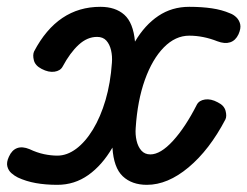

<svg xmlns="http://www.w3.org/2000/svg" viewBox="-54 -524 707 549"><path d="M110 4.5Q76.5 4.5 48.5 -0.5Q20.5 -5.5 -3 -16.5Q-13 -21.5 -21.5 -29Q-30 -36.5 -33 -48.2Q-36 -60 -28.5 -76Q-20 -95 -5 -100.5Q10 -106 30.5 -97.5Q51.5 -87.5 71.8 -83.2Q92 -79 110 -79Q137.5 -79 163.8 -98.5Q190 -118 211.8 -153.8Q233.5 -189.5 247.8 -238Q262 -286.5 266 -344.5Q267.5 -363.5 263.5 -380.5Q259.5 -397.5 250 -408Q240.5 -418.5 223.5 -418.5Q195.5 -418.5 171 -396Q146.5 -373.5 125 -333.5Q118.5 -321.5 101.8 -319Q85 -316.5 65 -327Q46.5 -336.5 42.8 -351.8Q39 -367 43.5 -377Q110.5 -504.5 233 -504.5Q276 -504.5 301.5 -481.8Q327 -459 332 -405Q360 -452.5 398.8 -478.5Q437.5 -504.5 487 -504.5Q523 -504.5 551.8 -500.2Q580.5 -496 603.5 -486Q613.5 -482.5 621.8 -474.5Q630 -466.5 632.8 -454.8Q635.5 -443 628 -426Q619.5 -408 604 -403Q588.5 -398 567.5 -406Q527 -422 487 -422Q447.5 -422 414.5 -388.5Q381.5 -355 360.2 -295.5Q339 -236 334 -158Q332.5 -139.5 336.5 -122Q340.5 -104.5 350.2 -93.5Q360 -82.5 376 -82.5Q405 -82.5 440.5 -121.2Q476 -160 509 -225Q515.5 -237 532.2 -239.5Q549 -242 568.5 -231.5Q587 -222.5 591 -207Q595 -191.5 590.5 -182.5Q545 -95.5 485.2 -45.5Q425.5 4.5 366 4.5Q323 4.5 297 -20Q271 -44.5 267.5 -102Q238 -51.5 198.5 -23.5Q159 4.5 110 4.5Z"/></svg>

Font: Edu AU VIC WA NT Pre Medium
Style: Regular
Weight: 500
Designer: Tina and Corey Anderson, Eben Sorkin, Mirko Velimirovic
Foundry: Google for Education
Version: Version 1.001